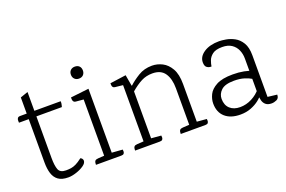

<svg xmlns="http://www.w3.org/2000/svg" viewBox="-91 -976 1930 1296"><g transform="rotate(-20 874.5 -328.0)"><path d="M96 -601 151 -620V-146Q151 -91 162 -62.5Q173 -34 215 -34Q235 -34 251.5 -36.5Q268 -39 287 -48Q306 -57 333 -78Q341 -75 345.5 -68.5Q350 -62 350 -55Q350 -37 327 -21Q304 -5 272 5.5Q240 16 214 16Q168 16 142.5 -2.5Q117 -21 106.5 -54.5Q96 -88 96 -134ZM49 -485H340Q341 -479 340 -472Q339 -465 337.5 -458.5Q336 -452 334 -445H26Q26 -450 25.5 -459.5Q25 -469 30 -477Q35 -485 49 -485Z M509 -586Q490 -586 478 -598Q466 -610 466 -629Q466 -649 478 -660.5Q490 -672 509 -672Q529 -672 540.5 -660.5Q552 -649 552 -629Q552 -610 540.5 -598Q529 -586 509 -586ZM545 -500V0H490V-443L434 -448Q424 -449 419.5 -455.5Q415 -462 414.5 -470.5Q414 -479 414 -485ZM541 -41 622 -35Q623 -30 623 -21.5Q623 -13 618 -6.5Q613 0 599 0H417Q418 -5 418 -13Q418 -21 423.5 -28Q429 -35 445 -36L490 -39Z M1156 -41 1226 -35Q1227 -30 1227 -21.5Q1227 -13 1222 -6.5Q1217 0 1203 0H1026Q1027 -5 1027 -13Q1027 -21 1032.5 -28Q1038 -35 1054 -36L1101 -39V-301Q1101 -369 1073.5 -409.5Q1046 -450 985 -450Q941 -450 905 -431.5Q869 -413 828 -378V-41L899 -35Q900 -30 900 -21.5Q900 -13 895 -6.5Q890 0 876 0H698Q699 -5 699 -13Q699 -21 704.5 -28Q710 -35 726 -36L773 -39V-443L717 -449Q707 -450 702.5 -456Q698 -462 697.5 -470Q697 -478 697 -484L812 -500L826 -420H829Q858 -447 901 -473.5Q944 -500 1000 -500Q1038 -500 1073.5 -482Q1109 -464 1132.5 -423Q1156 -382 1156 -312Z M1483 -500Q1501 -500 1531 -495Q1561 -490 1591 -474Q1621 -458 1641.5 -424.5Q1662 -391 1662 -334V-35L1729 -27Q1729 -1 1710.5 7.5Q1692 16 1674 16Q1648 16 1633 4Q1618 -8 1612.5 -28.5Q1607 -49 1607 -75V-331Q1607 -364 1594.5 -392.5Q1582 -421 1556 -438.5Q1530 -456 1489 -456Q1442 -456 1419 -438.5Q1396 -421 1387.5 -397.5Q1379 -374 1377 -357Q1360 -356 1345.5 -365.5Q1331 -375 1331 -403Q1331 -444 1373 -472Q1415 -500 1483 -500ZM1492 -258Q1536 -258 1572 -251Q1608 -244 1631 -233V-165Q1626 -173 1607.5 -184.5Q1589 -196 1558.5 -205.5Q1528 -215 1486 -215Q1421 -215 1393.5 -189Q1366 -163 1366 -128Q1366 -83 1393 -58Q1420 -33 1466 -33Q1510 -33 1550.5 -54Q1591 -75 1617 -108L1622 -69Q1611 -51 1586.5 -31.5Q1562 -12 1527.5 1.5Q1493 15 1451 15Q1381 15 1341.5 -20Q1302 -55 1302 -118Q1302 -149 1317.5 -181Q1333 -213 1374.5 -235.5Q1416 -258 1492 -258Z"/></g></svg>

Font: Karma Variable Light
Style: Regular
Weight: 300
Designer: Joana Correia
Foundry: Indian Type Foundry
Version: Version 3.000